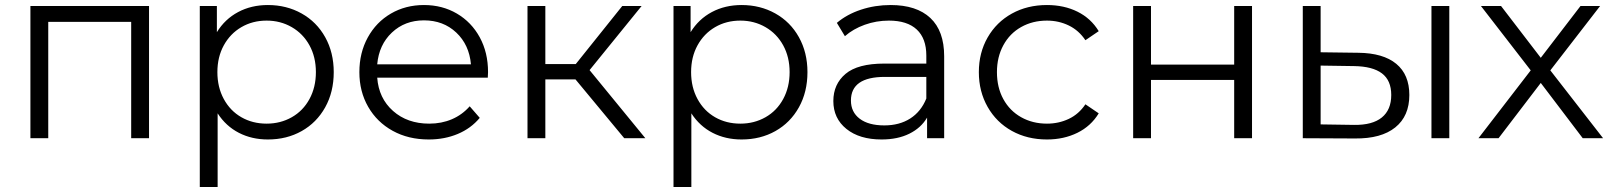

<svg xmlns="http://www.w3.org/2000/svg" viewBox="-20 -550 6414 764"><path d="M573 -526V0H502V-463H172V0H101V-526Z M1308 -263Q1308 -184 1274 -123Q1240 -62 1180.5 -28.5Q1121 5 1046 5Q982 5 930.5 -21.5Q879 -48 846 -99V194H775V-526H843V-422Q875 -474 927.5 -502Q980 -530 1046 -530Q1120 -530 1180 -496.5Q1240 -463 1274 -402Q1308 -341 1308 -263ZM1041 -468Q985 -468 940.5 -442Q896 -416 870.5 -369.5Q845 -323 845 -263Q845 -203 870.5 -156Q896 -109 940.5 -83.5Q985 -58 1041 -58Q1096 -58 1141 -83.5Q1186 -109 1211.5 -156Q1237 -203 1237 -263Q1237 -323 1211.5 -369.5Q1186 -416 1141 -442Q1096 -468 1041 -468Z M1921 -241H1481Q1487 -159 1544 -108.5Q1601 -58 1688 -58Q1737 -58 1778 -75.5Q1819 -93 1849 -127L1889 -81Q1854 -39 1801.5 -17Q1749 5 1686 5Q1605 5 1542.5 -29.5Q1480 -64 1445 -125Q1410 -186 1410 -263Q1410 -340 1443.5 -401Q1477 -462 1535.5 -496Q1594 -530 1667 -530Q1740 -530 1798 -496Q1856 -462 1889 -401.5Q1922 -341 1922 -263ZM1481 -294H1854Q1847 -372 1795.5 -420.5Q1744 -469 1667 -469Q1591 -469 1539.5 -420.5Q1488 -372 1481 -294Z M2270 -234H2150V0H2079V-526H2150V-295H2271L2456 -526H2533L2326 -271L2548 0H2464Z M3193 -263Q3193 -184 3159 -123Q3125 -62 3065.5 -28.5Q3006 5 2931 5Q2867 5 2815.5 -21.5Q2764 -48 2731 -99V194H2660V-526H2728V-422Q2760 -474 2812.5 -502Q2865 -530 2931 -530Q3005 -530 3065 -496.5Q3125 -463 3159 -402Q3193 -341 3193 -263ZM2926 -468Q2870 -468 2825.5 -442Q2781 -416 2755.5 -369.5Q2730 -323 2730 -263Q2730 -203 2755.5 -156Q2781 -109 2825.5 -83.5Q2870 -58 2926 -58Q2981 -58 3026 -83.5Q3071 -109 3096.5 -156Q3122 -203 3122 -263Q3122 -323 3096.5 -369.5Q3071 -416 3026 -442Q2981 -468 2926 -468Z M3737 -326V0H3669V-82Q3645 -41 3598.5 -18Q3552 5 3488 5Q3400 5 3348 -37Q3296 -79 3296 -148Q3296 -215 3344.5 -256Q3393 -297 3499 -297H3666V-329Q3666 -397 3628 -432.5Q3590 -468 3517 -468Q3467 -468 3421 -451.5Q3375 -435 3342 -406L3310 -459Q3350 -493 3406 -511.5Q3462 -530 3524 -530Q3627 -530 3682 -478.5Q3737 -427 3737 -326ZM3666 -158V-244H3501Q3366 -244 3366 -150Q3366 -104 3401 -77.5Q3436 -51 3499 -51Q3559 -51 3602 -78.5Q3645 -106 3666 -158Z M4146 -530Q4214 -530 4267.5 -503.5Q4321 -477 4352 -426L4299 -390Q4273 -429 4233 -448.5Q4193 -468 4146 -468Q4089 -468 4043.5 -442.5Q3998 -417 3972.5 -370Q3947 -323 3947 -263Q3947 -202 3972.5 -155.5Q3998 -109 4043.5 -83.5Q4089 -58 4146 -58Q4193 -58 4233 -77Q4273 -96 4299 -135L4352 -99Q4321 -48 4267 -21.5Q4213 5 4146 5Q4068 5 4006.5 -29Q3945 -63 3910 -124.5Q3875 -186 3875 -263Q3875 -340 3910 -401Q3945 -462 4006.5 -496Q4068 -530 4146 -530Z M4489 -526H4560V-293H4891V-526H4962V0H4891V-232H4560V0H4489Z M5588 -172Q5588 -88 5532 -43Q5476 2 5372 1L5164 0V-526H5235V-342L5385 -340Q5484 -339 5536 -296Q5588 -253 5588 -172ZM5676 -526H5747V0H5676ZM5516 -172Q5516 -230 5479 -258Q5442 -286 5368 -287L5235 -289V-55L5368 -53Q5441 -52 5478.5 -82.5Q5516 -113 5516 -172Z M6278 0 6111 -220 5943 0H5863L6071 -270L5873 -526H5953L6111 -320L6269 -526H6347L6149 -270L6359 0Z"/></svg>

Font: APTA Sans Regular
Style: Regular
Weight: 400
Version: Version 7.200